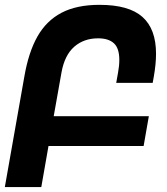

<svg xmlns="http://www.w3.org/2000/svg" viewBox="-52 -754 672 774"><path d="M349 -734.5Q467.5 -734.5 522.2 -685.8Q577 -637 577 -537.5Q577 -496 568 -445L563.5 -420H416.5L424 -462Q429 -489 429 -512.5Q429 -559.5 407.2 -579.5Q385.5 -599.5 343.5 -599.5Q286 -599.5 247.2 -565.5Q208.5 -531.5 196 -462.5L164.5 -285.5H548L527 -165.5H143.5L114.5 0H-32.5L46 -444.5Q63 -543.5 99 -607Q135 -670.5 196 -702.5Q257 -734.5 349 -734.5Z"/></svg>

Font: JuliaMono ExtraBoldItalic
Style: Regular
Weight: 800
Italic angle: -9°
Monospace: yes
Designer: cormullion
Foundry: corm
Version: Version 0.049; ttfautohint (v1.8.4)